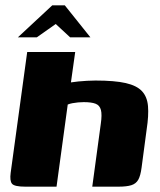

<svg xmlns="http://www.w3.org/2000/svg" viewBox="-20 -700 601 720"><path d="M75 0Q34 0 25 -11Q16 -22 20 -52L82 -505H262L246 -391Q258 -393 273.5 -394.5Q289 -396 306 -397Q323 -398 338 -398Q410 -398 451.5 -388.5Q493 -379 512.5 -358Q532 -337 535 -302Q538 -267 530 -215L511 -72Q507 -41 498.5 -26Q490 -11 472.5 -5.5Q455 0 424 0H326L358 -236Q363 -270 358.5 -287.5Q354 -305 338.5 -311Q323 -317 294 -317Q284 -317 273 -316Q262 -315 251.5 -313Q241 -311 234 -308L192 0ZM47 -560 176 -680H223L319 -560H243L189 -610L118 -560Z"/></svg>

Font: Genos Thin ExtraBold
Style: Italic
Weight: 800
Italic angle: -8°
Version: Version 1.010